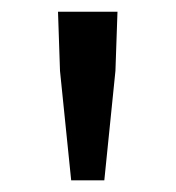

<svg xmlns="http://www.w3.org/2000/svg" viewBox="-20 -709 301 328"><path d="M101.6 -400.9 82.5 -587.9 79.1 -689H180.7L177.2 -587.9L158.2 -400.9Z"/></svg>

Font: Varta Light SemiBold
Style: Regular
Weight: 600
Version: Version 1.004